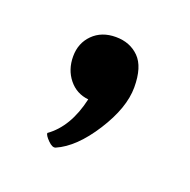

<svg xmlns="http://www.w3.org/2000/svg" viewBox="-53 -142 296 299"><g transform="rotate(20 95.0 7.0)"><path d="M65 104Q60 106 52.5 98.5Q45 91 45 87Q76 65 87 16Q67 14 54.5 -1.5Q42 -17 42 -39Q42 -61 56.5 -75.5Q71 -90 94.5 -90Q118 -90 133 -75Q148 -60 148 -26Q148 8 121.5 49.5Q95 91 65 104Z"/></g></svg>

Font: Karma
Style: Regular
Weight: 400
Designer: Joana Correia
Foundry: Indian Type Foundry
Version: Version 1.202;PS 1.0;hotconv 1.0.78;makeotf.lib2.5.61930; tt